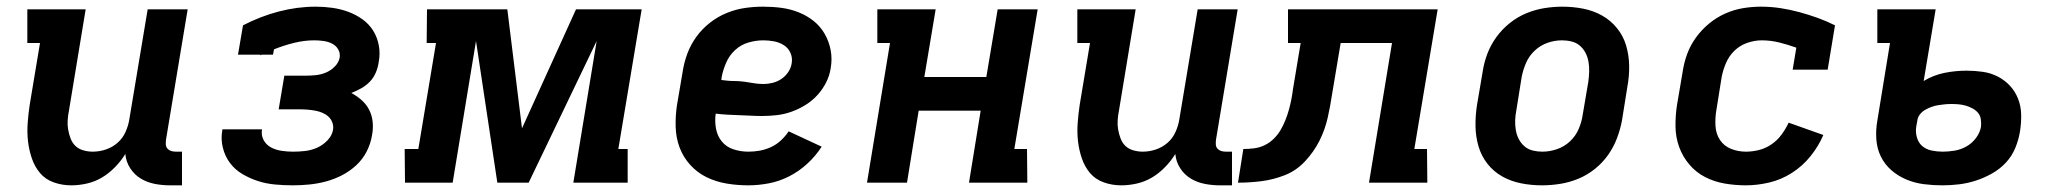

<svg xmlns="http://www.w3.org/2000/svg" viewBox="-20 -548 6190 576"><path d="M194 8Q166 8 141 -1Q116 -10 100 -29Q84 -48 75.5 -73Q67 -98 64 -124.5Q61 -151 63 -178.5Q65 -206 69 -233L100 -419H62V-520H237L187 -217Q184 -202 183 -187.5Q182 -173 184.5 -159Q187 -145 192 -132Q197 -119 206.5 -110Q216 -101 230 -97Q244 -93 258 -93Q278 -93 297.5 -99.5Q317 -106 332.5 -119.5Q348 -133 356.5 -152Q365 -171 368 -190L423 -520H543L478 -129Q477 -121 477.5 -114Q478 -107 482.5 -102Q487 -97 493.5 -95Q500 -93 508 -93H526V8H491Q466 8 443.5 3.5Q421 -1 402 -12.5Q383 -24 370.5 -43.5Q358 -63 356 -86Q343 -65 325 -46.5Q307 -28 286 -15.5Q265 -3 241 2.5Q217 8 194 8Z M859 8Q832 8 805 5.5Q778 3 753.5 -5Q729 -13 707 -26Q685 -39 670 -59Q655 -79 648.5 -105Q642 -131 647 -158V-160H766Q763 -142 771 -127.5Q779 -113 793.5 -105.5Q808 -98 825 -95.5Q842 -93 859 -93Q877 -93 895 -95Q913 -97 930.5 -104.5Q948 -112 962 -126.5Q976 -141 979 -158Q981 -170 977 -180.5Q973 -191 965.5 -198Q958 -205 947.5 -209.5Q937 -214 926 -216Q915 -218 903.5 -219Q892 -220 880 -220H816L833 -321H897Q912 -321 927 -322.5Q942 -324 957 -330Q972 -336 984 -348Q996 -360 999 -375Q1001 -389 994.5 -400Q988 -411 976.5 -417Q965 -423 951 -425Q937 -427 923 -427Q893 -427 862.5 -419.5Q832 -412 802 -400L799 -384H766Q765 -384 764 -383.5Q763 -383 762 -382L761 -384H694L709 -472Q761 -499 816.5 -513.5Q872 -528 927 -528Q952 -528 977 -524.5Q1002 -521 1025 -512.5Q1048 -504 1067.5 -490Q1087 -476 1099.5 -456Q1112 -436 1116.5 -411.5Q1121 -387 1116 -361Q1114 -346 1107.5 -330.5Q1101 -315 1089.5 -303Q1078 -291 1063.5 -283Q1049 -275 1034 -269Q1051 -260 1065 -247.5Q1079 -235 1087.5 -218.5Q1096 -202 1098 -182Q1100 -162 1096 -142Q1092 -117 1080 -93.5Q1068 -70 1048.5 -52Q1029 -34 1005.5 -22Q982 -10 957.5 -3.5Q933 3 908 5.5Q883 8 859 8Z M1195 0 1194 -101H1235L1288 -419H1260L1261 -520H1502L1546 -163L1708 -520H1905L1835 -101H1863V0H1700L1770 -425L1566 0H1472L1408 -425L1338 0Z M2225 8Q2191 8 2159 2.5Q2127 -3 2099.5 -16.5Q2072 -30 2051 -53Q2030 -76 2019 -105Q2008 -134 2007 -167Q2006 -200 2011 -233L2028 -333Q2032 -360 2042 -387Q2052 -414 2069 -437.5Q2086 -461 2109.5 -479.5Q2133 -498 2160 -509Q2187 -520 2214.5 -524Q2242 -528 2269 -528Q2297 -528 2324 -524.5Q2351 -521 2376 -511Q2401 -501 2421 -485Q2441 -469 2454 -446.5Q2467 -424 2472 -397.5Q2477 -371 2472 -343Q2469 -322 2458.5 -301Q2448 -280 2432 -262.5Q2416 -245 2395.5 -232.5Q2375 -220 2353.5 -212.5Q2332 -205 2310 -202.5Q2288 -200 2266 -200Q2249 -200 2231.5 -201Q2214 -202 2196.5 -202.5Q2179 -203 2162 -204Q2145 -205 2127 -207Q2124 -184 2128 -162Q2132 -140 2145.5 -123.5Q2159 -107 2180.5 -100Q2202 -93 2225 -93Q2242 -93 2259 -96Q2276 -99 2292.5 -106.5Q2309 -114 2322.5 -126.5Q2336 -139 2346 -154L2445 -108Q2427 -80 2402 -57Q2377 -34 2347.5 -19Q2318 -4 2286.5 2Q2255 8 2225 8ZM2271 -296Q2284 -296 2298 -299.5Q2312 -303 2324 -311Q2336 -319 2344.5 -331.5Q2353 -344 2355 -358Q2358 -374 2351.5 -389Q2345 -404 2331.5 -412.5Q2318 -421 2302 -424Q2286 -427 2270 -427Q2248 -427 2225.5 -420.5Q2203 -414 2185.5 -398Q2168 -382 2158.5 -360Q2149 -338 2145 -317L2144 -308Q2153 -307 2162 -306Q2171 -305 2180 -305Q2191 -305 2202.5 -304Q2214 -303 2225 -301Q2236 -299 2247.5 -297.5Q2259 -296 2271 -296Z M2581 0 2650 -419H2612V-520H2787L2753 -317H2939L2973 -520H3093L3023 -101H3061L3062 0H2887L2922 -216H2736L2701 0Z M3344 8Q3316 8 3291 -1Q3266 -10 3250 -29Q3234 -48 3225.5 -73Q3217 -98 3214 -124.5Q3211 -151 3213 -178.5Q3215 -206 3219 -233L3250 -419H3212V-520H3387L3337 -217Q3334 -202 3333 -187.5Q3332 -173 3334.5 -159Q3337 -145 3342 -132Q3347 -119 3356.5 -110Q3366 -101 3380 -97Q3394 -93 3408 -93Q3428 -93 3447.5 -99.5Q3467 -106 3482.5 -119.5Q3498 -133 3506.5 -152Q3515 -171 3518 -190L3573 -520H3693L3628 -129Q3627 -121 3627.5 -114Q3628 -107 3632.5 -102Q3637 -97 3643.5 -95Q3650 -93 3658 -93H3676V8H3641Q3616 8 3593.5 3.5Q3571 -1 3552 -12.5Q3533 -24 3520.5 -43.5Q3508 -63 3506 -86Q3493 -65 3475 -46.5Q3457 -28 3436 -15.5Q3415 -3 3391 2.5Q3367 8 3344 8Z M3694 0 3710 -101Q3726 -101 3742 -103Q3758 -105 3773 -112Q3788 -119 3800.5 -131Q3813 -143 3821.5 -157.5Q3830 -172 3836 -187Q3842 -202 3846.5 -218Q3851 -234 3854 -249.5Q3857 -265 3859 -281L3882 -419H3844V-520H4293L4223 -101H4261L4262 0H4087L4156 -419H4002L3976 -264Q3971 -230 3963 -194.5Q3955 -159 3938.5 -126Q3922 -93 3895.5 -64.5Q3869 -36 3834.5 -22.5Q3800 -9 3764.5 -4.5Q3729 0 3694 0Z M4606 8Q4574 8 4543.5 2Q4513 -4 4487 -18.5Q4461 -33 4442.5 -56.5Q4424 -80 4415.5 -109Q4407 -138 4406.5 -169.5Q4406 -201 4411 -233L4428 -333Q4432 -360 4442 -386.5Q4452 -413 4469 -436.5Q4486 -460 4509 -478.5Q4532 -497 4558.5 -508Q4585 -519 4612.5 -523.5Q4640 -528 4667 -528Q4699 -528 4729.5 -522Q4760 -516 4786 -501.5Q4812 -487 4831 -463.5Q4850 -440 4858.5 -411Q4867 -382 4867.5 -350.5Q4868 -319 4862 -287L4846 -187Q4841 -160 4831 -133.5Q4821 -107 4804.5 -83.5Q4788 -60 4765 -41.5Q4742 -23 4715.5 -12Q4689 -1 4661 3.5Q4633 8 4606 8ZM4607 -93Q4629 -93 4651 -100.5Q4673 -108 4690 -124Q4707 -140 4716 -161Q4725 -182 4728 -203L4745 -303Q4747 -318 4747.5 -333Q4748 -348 4745.5 -362.5Q4743 -377 4736.5 -389.5Q4730 -402 4719.5 -411Q4709 -420 4695 -423.5Q4681 -427 4666 -427Q4644 -427 4622.5 -419.5Q4601 -412 4584 -396Q4567 -380 4558 -359Q4549 -338 4545 -317L4529 -217Q4526 -202 4525.5 -187Q4525 -172 4527.5 -157.5Q4530 -143 4536.5 -130.5Q4543 -118 4553.5 -109Q4564 -100 4578 -96.5Q4592 -93 4607 -93Z M5218 8Q5185 8 5153.5 2.5Q5122 -3 5095 -17Q5068 -31 5048 -54.5Q5028 -78 5017.5 -107Q5007 -136 5006.5 -168Q5006 -200 5011 -233L5028 -333Q5032 -360 5041.5 -386Q5051 -412 5068 -435.5Q5085 -459 5107.5 -477.5Q5130 -496 5156 -507.5Q5182 -519 5209 -523.5Q5236 -528 5263 -528Q5293 -528 5322 -523.5Q5351 -519 5378.5 -511.5Q5406 -504 5432.5 -494.5Q5459 -485 5485 -472L5463 -339H5358L5369 -405Q5344 -414 5318 -420.5Q5292 -427 5265 -427Q5244 -427 5222 -419.5Q5200 -412 5183.5 -396Q5167 -380 5158 -359Q5149 -338 5145 -317L5129 -217Q5125 -193 5126.5 -169.5Q5128 -146 5140 -128Q5152 -110 5173 -101.5Q5194 -93 5218 -93Q5237 -93 5257 -98Q5277 -103 5294.5 -115Q5312 -127 5324.5 -144Q5337 -161 5346 -180L5450 -143Q5436 -110 5412 -80Q5388 -50 5356 -29.5Q5324 -9 5288 -0.5Q5252 8 5218 8Z M5807 8Q5779 8 5751.5 4.5Q5724 1 5699 -9.5Q5674 -20 5654 -37.5Q5634 -55 5622.5 -78.5Q5611 -102 5609 -130Q5607 -158 5612 -186L5650 -419H5612V-520H5787L5751 -305Q5781 -323 5814 -329.5Q5847 -336 5879 -336Q5904 -336 5928.5 -332.5Q5953 -329 5974 -318Q5995 -307 6010.5 -290Q6026 -273 6034.5 -251Q6043 -229 6043.5 -204Q6044 -179 6040 -154Q6036 -129 6026 -104.5Q6016 -80 5998 -60.5Q5980 -41 5956 -27.5Q5932 -14 5907 -6Q5882 2 5857 5Q5832 8 5807 8ZM5808 -93Q5825 -93 5843.5 -96Q5862 -99 5879 -108.5Q5896 -118 5908 -134Q5920 -150 5923 -168Q5924 -179 5922.5 -190Q5921 -201 5914.5 -209Q5908 -217 5898 -222.5Q5888 -228 5877.5 -231Q5867 -234 5856.5 -235Q5846 -236 5834 -236Q5824 -236 5814 -235Q5804 -234 5794.5 -232.5Q5785 -231 5775 -227.5Q5765 -224 5755.5 -218.5Q5746 -213 5739.5 -204.5Q5733 -196 5732 -186L5729 -170Q5726 -153 5730.5 -136.5Q5735 -120 5746.5 -110Q5758 -100 5774.5 -96.5Q5791 -93 5808 -93Z"/></svg>

Font: Iosevka Etoile
Style: Bold Italic
Weight: 700
Italic angle: -9°
Designer: Belleve Invis
Foundry: Belleve Invis
Version: Version 28.1.0; ttfautohint (v1.8.4)